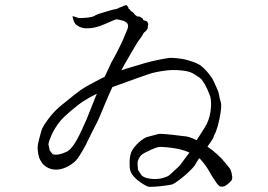

<svg xmlns="http://www.w3.org/2000/svg" viewBox="-20 -711 1040 745"><path d="M622 -140Q647 -138 673 -133Q701 -126 715 -119Q677 -68 677 -68Q673 -64 648 -41Q635 -28 628 -26Q609 -18 594 -17Q575 -15 555 -19Q538 -22 529 -31Q528 -32 516 -51Q515 -52 514 -72Q513 -84 517 -92Q523 -106 533 -113Q538 -117 566 -130Q587 -139 593 -140Q602 -142 622 -140ZM132 -99Q136 -88 145 -76Q154 -66 168 -59Q182 -53 194 -53Q209 -52 227 -58Q248 -66 263 -78Q275 -86 288 -106Q302 -128 312 -147Q324 -172 336 -196Q348 -220 356 -235Q359 -239 387 -307Q399 -336 416 -373Q432 -379 449 -385Q507 -406 510 -407Q543 -418 553 -422Q579 -432 629 -438Q647 -440 668 -439Q686 -438 703 -435Q722 -431 732 -424Q752 -411 754 -410Q761 -405 767 -396Q775 -385 784 -366Q793 -345 796 -336Q799 -323 799 -312Q800 -308 797 -279Q792 -244 775 -217L743 -167Q734 -171 725 -175Q709 -182 690 -183Q605 -194 595 -191Q550 -179 549 -179Q530 -171 509 -149Q499 -138 493 -128Q487 -118 485 -105Q482 -91 483 -72Q483 -52 488 -43Q492 -33 503 -22Q512 -12 530 0Q547 11 555 13Q561 15 585 13Q602 12 622 9Q645 6 650 4Q670 -7 697 -30Q733 -62 738 -73Q743 -83 753 -97Q754 -97 755 -96Q762 -89 774.5 -72.5Q787 -56 792.5 -45Q798 -34 811 -15Q821 1 825 5Q832 13 837 13Q846 14 852 11Q856 10 870 -2Q877 -9 879 -12Q882 -18 881 -26Q879 -42 875 -51Q871 -60 856 -77Q839 -98 823 -112Q803 -130 785 -142Q804 -169 807 -175L811 -186Q826 -213 836 -274Q840 -304 837 -313Q834 -321 829 -347Q827 -358 818 -376Q809 -397 804 -406Q793 -422 781 -436Q767 -451 757 -458Q740 -468 729 -471Q703 -480 689 -482Q651 -488 634 -486Q585 -478 545 -467Q523 -461 468 -444Q459 -441 451 -438Q454 -445 458 -452Q469 -472 488 -504Q510 -542 514 -548Q533 -573 534 -577Q537 -584 541 -586.5Q545 -589 548.5 -593.5Q552 -598 553 -601Q554 -605 554 -610V-611V-612L555 -616Q555 -621 553 -623Q552 -626 550 -628Q548 -630 542 -631Q535 -632 535 -636Q535 -639 534 -639Q532 -639 529 -642L525 -645Q524 -647 518 -647H514Q511 -647 509 -650Q506 -651 502 -656Q498 -663 491 -666Q487 -668 483 -675Q483 -676 483 -676H482H479V-678V-679Q479 -681 475 -687Q472 -690 471 -691Q468 -692 455 -686Q444 -682 432 -676Q423 -676 372 -660Q368 -659 361.5 -656.5Q355 -654 351 -652Q341 -645 322.5 -643Q304 -641 293 -641Q285 -640 282 -642Q281 -643 279 -643Q277 -644 274 -645Q270 -646 267 -647Q264 -648 261 -648Q267 -620 277 -614Q294 -601 317 -601Q334 -601 350.5 -605Q367 -609 383 -616Q428 -636 429 -635L430 -636Q432 -637 456 -631Q464 -629 470 -624Q477 -619 477 -610Q477 -602 470 -587Q464 -572 457 -556Q450 -540 442 -525Q435 -511 431 -503Q427 -495 419 -481Q411 -468 404 -451Q398 -438 386 -413Q380 -410 374 -407Q335 -387 314 -375Q293 -363 271 -345Q249 -327 220 -304Q191 -281 168 -250Q145 -219 141 -205Q137 -191 132 -172Q126 -149 126 -140Q126 -120 132 -99ZM356 -348Q353 -340 349 -331L316 -248Q304 -222 297 -206Q288 -186 275 -163Q264 -145 259 -140Q249 -127 238 -122Q224 -115 209 -112Q194 -109 184 -113L173 -127L168 -151Q169 -159 172 -167Q175 -175 180 -187Q185 -199 195 -215Q205 -231 216 -244Q227 -257 254 -280Q281 -303 300 -316Q319 -329 355 -347Q356 -347 356 -348Z"/></svg>

Font: ToneOZ-Tsuipita-TC
Style: Tsuipita-TC
Weight: 400
Designer: :Jeffrey Xuan (Chih-Lin Hsuan)  :
Foundry: jeffreyx@gmail.com, cjkFonts.io
Version: Version 0.24071